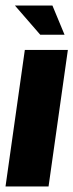

<svg xmlns="http://www.w3.org/2000/svg" viewBox="-30 -676 266 696"><path d="M-10 0 60 -495H216L146 0ZM116 -550 24 -656H160L204 -550Z"/></svg>

Font: Alumni Sans Thin Black
Style: Italic
Weight: 900
Italic angle: -8°
Version: Version 1.016